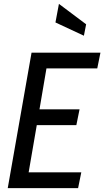

<svg xmlns="http://www.w3.org/2000/svg" viewBox="-20 -972 539 992"><path d="M400 -81.5 383.5 0H20L143 -700H499L482.5 -618.5H220L184 -407H391L374.5 -325.5H170L128 -81.5ZM413.5 -787.5 266.5 -856 284.5 -952 425 -846.5Z"/></svg>

Font: Cabin Condensed
Style: Italic
Weight: 400
Width: 3
Italic angle: -10°
Designer: Pablo Impallari
Foundry: Pablo Impallari. http://www.impallari.com Igino Marini. http://www.ikern.com
Version: Version 3.001; ttfautohint (v1.8.3)